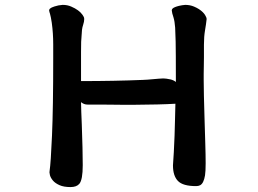

<svg xmlns="http://www.w3.org/2000/svg" viewBox="-20 -696 1040 775"><path d="M307.1 -368.7Q442.9 -368.7 556.6 -373.5Q564.5 -373.5 575.7 -374.5Q613.8 -377.4 621.1 -378.4Q633.3 -379.4 639.2 -379.4Q649.9 -379.4 668 -375.5Q680.7 -372.6 689.9 -365.2Q689.9 -491.2 689 -528.3Q688 -565.4 687 -584.5Q685.1 -610.4 680.2 -626Q674.3 -642.6 673.3 -654.3Q673.8 -658.7 676.8 -661.6Q683.1 -667.5 702.6 -672.4Q714.8 -675.3 727.5 -676.3Q747.1 -676.3 763.2 -669.4Q785.2 -660.2 798.8 -646.5Q804.2 -641.1 807.6 -635.7Q814 -625.5 814 -619.1V-618.7Q812 -599.1 807.6 -573.7Q803.2 -548.3 803.2 -515.6V-464.8Q803.2 -443.4 802.7 -426.8Q802.2 -410.2 802.2 -397.5V-373Q802.2 -325.7 805.7 -213.9L808.6 -117.7Q810.1 -69.3 810.1 -36.9Q810.1 -4.4 807.6 11.7Q802.2 44.4 787.6 51.8Q780.8 55.2 771.5 55.2Q718.3 55.2 698.2 34.4Q678.2 13.7 678.2 -28.3V-28.8Q680.2 -51.3 681.6 -82L684.6 -147.9Q686 -182.6 686.5 -216.1Q687 -249.5 688 -277.3Q657.2 -275.4 614.7 -274.4Q538.1 -272.9 513.7 -272.9H484.9Q463.9 -272.9 437.5 -273.4Q411.1 -273.9 382.8 -273.9H333Q318.8 -273.9 307.1 -283.7Q307.6 -249.5 310.1 -194.3Q314 -87.4 314 -29.3Q314 29.8 300.3 45.9Q289.1 59.1 264.6 59.1Q237.3 59.1 220 51.3Q202.6 43.5 193.6 32.7Q184.6 22 181.6 11.2Q179.7 3.4 179.7 -0.2Q179.7 -3.9 180.2 -5.9Q185.1 -37.6 189.9 -148.7Q194.8 -259.8 194.8 -460V-517.1Q194.8 -562 189 -604Q185.5 -627.9 181.6 -641.1Q179.2 -647 178.2 -654.8Q179.2 -658.7 181.6 -661.1Q187 -666 199.7 -669.9Q215.8 -675.3 232.9 -676.3H233.4Q252 -676.3 267.6 -669.4Q299.3 -655.8 313 -636.2Q319.8 -627 319.8 -620.6Q319.8 -618.7 319.8 -617.2Q319.8 -608.9 315.9 -596.9Q312 -585 311 -575.7Q308.6 -545.4 307.6 -527.3Q307.1 -501.5 307.1 -484.9Z"/></svg>

Font: Bakudai
Style: Medium
Weight: 500
Version: Version 1.48